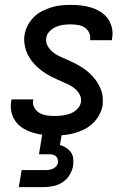

<svg xmlns="http://www.w3.org/2000/svg" viewBox="-20 -548 540 788"><path d="M204 8Q181 8 158.5 5.5Q136 3 115 -3.5Q94 -10 75.5 -21Q57 -32 44.5 -49Q32 -66 27 -88Q22 -110 26 -133Q26 -134 26.5 -136Q27 -138 27 -140H117Q117 -139 116.5 -138Q116 -137 116 -137Q113 -120 121 -106Q129 -92 142 -84.5Q155 -77 171 -74.5Q187 -72 204 -72Q219 -72 235.5 -74Q252 -76 267.5 -81.5Q283 -87 296 -99.5Q309 -112 312 -128Q315 -145 307 -160Q299 -175 286.5 -185Q274 -195 259 -202Q244 -209 229 -215.5Q214 -222 199.5 -229Q185 -236 171 -244.5Q157 -253 144.5 -263Q132 -273 121 -285Q110 -297 101.5 -310.5Q93 -324 87.5 -339.5Q82 -355 80 -372Q78 -389 81 -406Q84 -425 94 -444Q104 -463 119 -478Q134 -493 153 -502.5Q172 -512 191.5 -518Q211 -524 230.5 -526Q250 -528 270 -528Q292 -528 314 -525.5Q336 -523 356 -516.5Q376 -510 393.5 -499Q411 -488 423 -471Q435 -454 439.5 -433Q444 -412 440 -390Q440 -388 439.5 -386.5Q439 -385 439 -383H349Q349 -384 349.5 -384.5Q350 -385 350 -386Q352 -401 345.5 -414.5Q339 -428 327 -435.5Q315 -443 300 -445.5Q285 -448 270 -448Q255 -448 240 -446Q225 -444 210.5 -438Q196 -432 184 -420Q172 -408 170 -393Q167 -375 175 -360.5Q183 -346 195 -335.5Q207 -325 222 -318Q237 -311 252 -304.5Q267 -298 281.5 -291Q296 -284 310 -275.5Q324 -267 336.5 -257Q349 -247 360 -235Q371 -223 379.5 -209.5Q388 -196 394 -181Q400 -166 401.5 -149Q403 -132 401 -114Q397 -94 386.5 -75Q376 -56 360 -41Q344 -26 324.5 -16.5Q305 -7 285 -1.5Q265 4 244.5 6Q224 8 204 8ZM57 220 69 150H169Q176 150 184 148.5Q192 147 199 143.5Q206 140 211.5 133.5Q217 127 218 120Q219 112 216.5 104.5Q214 97 208.5 92.5Q203 88 195.5 86.5Q188 85 180 85H140L154 0H234L226 47Q240 51 251.5 58.5Q263 66 271 77Q279 88 280.5 102.5Q282 117 280 132Q277 151 265.5 170Q254 189 236 200.5Q218 212 197.5 216Q177 220 157 220Z"/></svg>

Font: Iosevka SS04 Medium
Style: Italic
Weight: 500
Italic angle: -9°
Monospace: yes
Designer: Belleve Invis
Foundry: Belleve Invis
Version: Version 19.0.0; ttfautohint (v1.8.4)